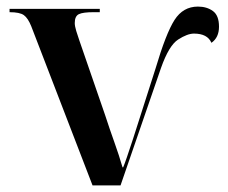

<svg xmlns="http://www.w3.org/2000/svg" viewBox="-20 -563 692 583"><path d="M261 0H346L469 -357Q493 -425 521 -443Q549 -461 569 -461Q610 -461 622 -433Q645 -449 645 -482Q645 -516 626.5 -529.5Q608 -543 581 -543Q536 -543 510 -502.5Q484 -462 452 -354Q407 -212 384 -141.5Q361 -71 354 -55H352Q342 -90 327.5 -130.5Q313 -171 299 -214L221 -440Q216 -454 211.5 -469Q207 -484 207 -493Q207 -514 219.5 -520Q232 -526 264 -526H283V-536H9V-526Q40 -526 52.5 -517Q65 -508 75 -483Z"/></svg>

Font: Noto Serif Display Semi
Style: Regular
Weight: 600
Designer: Monotype Design Team
Foundry: Monotype Imaging Inc.
Version: Version 1.900